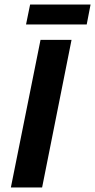

<svg xmlns="http://www.w3.org/2000/svg" viewBox="-20 -828 420 848"><path d="M159 -652H296L166 0H28ZM113 -808H380L363 -720H95Z"/></svg>

Font: mr_Source Sans Pro
Style: Bold Italic
Weight: 700
Italic angle: -11°
Designer: Paul D. Hunt
Foundry: Adobe Systems Incorporated
Version: Version 1.036;July 10, 2024;FontCreator 11.5.0.2430 64-bit